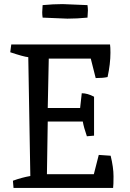

<svg xmlns="http://www.w3.org/2000/svg" viewBox="-20 -917 635 937"><path d="M218 -631 213 -390H371L379 -462Q407 -462 439 -445V-255L404 -252Q389 -295 384 -324H213Q211 -237 209 -67H438L462 -161L520 -157Q534 -100 534 -56.5Q534 -13 532 0H46L43 -35Q87 -51 128 -58Q122 -448 118 -638Q96 -640 30 -662L35 -700H517Q519 -687 519 -660Q519 -605 505 -541Q483 -536 447 -536L423 -631ZM407 -892Q409 -876 409 -866L407 -831Q355 -826 309 -826L188 -831Q186 -845 186 -857L188 -892Q240 -897 286 -897Z"/></svg>

Font: Inika
Style: Regular
Weight: 400
Designer: Constanza Artigas Preller
Foundry: Constanza Artigas Preller
Version: Version 1.001